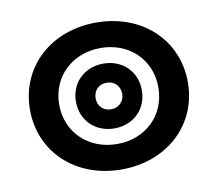

<svg xmlns="http://www.w3.org/2000/svg" viewBox="-63 -603 741 654"><g transform="rotate(-10 308.0 -276.0)"><path d="M308 -22C466 -22 581 -129 581 -276C581 -423 466 -530 308 -530C150 -530 35 -423 35 -276C35 -129 150 -22 308 -22ZM308 -110C209 -110 136 -180 136 -276C136 -372 209 -442 308 -442C407 -442 479 -372 479 -276C479 -180 407 -110 308 -110ZM308 -164C374 -164 422 -211 422 -276C422 -341 374 -388 308 -388C242 -388 194 -341 194 -276C194 -211 242 -164 308 -164ZM308 -230C281 -230 262 -249 262 -276C262 -303 281 -322 308 -322C334 -322 354 -303 354 -276C354 -249 334 -230 308 -230Z"/></g></svg>

Font: LINE Seed Sans TH ExtraBold
Style: Regular
Weight: 800
Designer: Dalton Maag Ltd | Thai characters by Cadson Demak Co.,Ltd.
Foundry: Dalton Maag Ltd
Version: Version 1.003